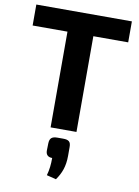

<svg xmlns="http://www.w3.org/2000/svg" viewBox="-104 -758 809 1118"><g transform="rotate(10 300.5 -199.0)"><path d="M583 -566V-690H18V-566H224V0H377V-566ZM275 52C241 52 228 63 227 94L226 137C226 161 239 174 264 174C264 212 261 243 251 278L307 292C336 251 353 209 353 146V94C353 63 342 52 307 52Z"/></g></svg>

Font: SnT
Style: Bold
Weight: 700
Designer: Natanael Gama
Version: Version 1.001;PS 001.001;hotconv 1.0.70;makeotf.lib2.5.58329